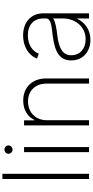

<svg xmlns="http://www.w3.org/2000/svg" viewBox="396 -1164 779 1612"><g transform="rotate(-90 786.0 -357.5)"><path d="M133.2 -727.3H89.8V0H133.2Z M315 0H358V-545.5H315ZM336.6 -642C355.8 -642 371.4 -657.3 371.4 -676.1C371.4 -695 355.8 -710.2 336.6 -710.2C317.5 -710.2 301.5 -695 301.5 -676.1C301.5 -657.3 317.5 -642 336.6 -642Z M583.1 -353.7C583.1 -448.9 649.1 -512.4 740.1 -512.4C830.6 -512.4 890.6 -451 890.6 -358V0H933.9V-359.7C933.9 -479 858 -552.6 748.2 -552.6C670.5 -552.6 611.9 -515.6 586.3 -459.2H582V-545.5H539.8V0H583.1Z M1258.2 11.7C1344.8 11.7 1405.9 -37.3 1434.3 -98.4H1437.5V0H1480.8V-381C1480.8 -500.4 1392 -553.6 1295.1 -553.6C1210.9 -553.6 1132.1 -515.6 1100.9 -437.1L1141.7 -421.9C1163 -475.9 1218.4 -513.8 1296.2 -513.8C1384.2 -513.8 1437.5 -463.1 1437.5 -383.9V-361.2C1437.5 -319.2 1376.4 -315 1293.3 -305C1147.7 -287.3 1085.2 -241.1 1085.2 -150.2C1085.2 -46.5 1164.1 11.7 1258.2 11.7ZM1262.4 -28.4C1186.1 -28.4 1128.6 -74.2 1128.6 -148.8C1128.6 -216.3 1178.3 -252.5 1297.6 -266.7C1350.9 -272.7 1414.8 -282.7 1437.5 -301.5V-221.2C1437.5 -110.4 1364.7 -28.4 1262.4 -28.4Z"/></g></svg>

Font: Karasuma Gothic
Style: Thin
Weight: 200
Designer: Rasmus Andersson / Ryoko Ishizuka
Foundry: rsms
Version: Version 1.00